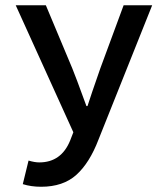

<svg xmlns="http://www.w3.org/2000/svg" viewBox="-20 -511 640 733"><path d="M137 202Q99 202 67 192L89 102Q112 109 130 109Q214 109 248 25L260 -6L40 -491H155L256 -250Q267 -224 310 -106H314Q326 -144 363 -250L452 -491H561L356 22Q322 111 271.5 156.5Q221 202 137 202Z"/></svg>

Font: TypoPRO Source Code Pro
Style: Regular
Weight: 600
Monospace: yes
Designer: Paul D. Hunt, Teo Tuominen
Foundry: Adobe Systems Incorporated
Version: Version 2.010;PS 1.0;hotconv 1.0.84;makeotf.lib2.5.63406